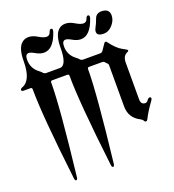

<svg xmlns="http://www.w3.org/2000/svg" viewBox="-159 -830 1046 1152"><g transform="rotate(-20 364.5 -254.0)"><path d="M3.4 0ZM543.9 -598.6Q543.9 -609.9 550.3 -620.6Q563 -643.6 573.5 -673.1Q584 -702.6 617.7 -702.6Q667.5 -702.6 667.5 -658.7Q667.5 -627.4 642.8 -599.4Q618.2 -571.3 586.4 -571.3Q543.9 -571.3 543.9 -598.6ZM15.6 -436Q77.6 -458.5 77.6 -581.1Q77.6 -662.1 109.9 -690.9Q127.4 -707 153.6 -707Q179.7 -707 209.2 -689Q238.8 -670.9 257.8 -670.9Q276.9 -670.9 284.2 -692.9Q289.1 -707 297.4 -707Q306.6 -707 306.6 -696.8Q306.6 -691.4 304.7 -685.5Q271.5 -586.9 211.4 -586.9Q186.5 -586.9 160.9 -601.8Q135.3 -616.7 122.1 -616.7Q99.6 -616.7 99.6 -581.1Q99.6 -525.4 144.5 -492.2Q153.8 -485.4 161.1 -477.1Q169.4 -467.8 180.2 -467.8H267.1Q313 -467.8 313 -581.1Q313 -662.1 345.2 -690.9Q362.8 -707 388.9 -707Q415 -707 444.6 -689Q474.1 -670.9 493.2 -670.9Q512.2 -670.9 519.5 -692.9Q524.4 -707 532.7 -707Q542 -707 542 -696.8Q542 -691.4 540 -685.5Q506.8 -586.9 446.8 -586.9Q421.9 -586.9 396.2 -601.8Q370.6 -616.7 357.4 -616.7Q335 -616.7 335 -581.1Q335 -525.4 379.9 -492.2Q389.2 -485.4 396.5 -477.1Q404.8 -467.8 415.5 -467.8H525.4Q536.1 -467.8 542 -476.6L569.3 -516.6Q573.7 -522.9 578.1 -522.9Q582.5 -522.9 586.4 -517.6Q625.5 -464.8 658.7 -447.8Q689 -432.6 689 -427.5Q689 -422.4 681.6 -419.4Q649.9 -406.7 649.9 -363.3V-128.4Q649.9 -94.7 678.2 -94.7Q688 -94.7 696.3 -106.4Q704.6 -118.2 712.9 -118.2Q721.7 -118.2 721.7 -108.4Q721.7 -104 713.9 -93.3Q676.3 -41.5 655.3 1Q650.9 9.8 643.8 9.8Q636.7 9.8 632.8 1.5Q628.9 -6.8 617.2 -12.7Q550.8 -45.9 550.8 -119.6V-383.3Q550.8 -390.1 546.9 -393.6Q539.1 -400.9 535.2 -405.8Q529.3 -414.6 517.6 -414.6H434.6Q424.3 -414.6 424.3 -403.8Q424.3 -248.5 375 182.1Q373 198.7 365.2 198.7Q357.4 198.7 355.5 182.1Q306.2 -236.8 306.2 -403.8Q306.2 -414.6 295.9 -414.6H199.2Q189 -414.6 189 -403.8Q189 -248.5 139.6 182.1Q137.7 198.7 129.9 198.7Q122.1 198.7 120.1 182.1Q70.8 -236.8 70.8 -403.8Q70.8 -414.6 60.5 -414.6H19Q3.4 -414.6 3.4 -423.1Q3.4 -431.6 15.6 -436Z"/></g></svg>

Font: UnifrakturMaguntia18
Style: Book
Weight: 400
Designer: j. 'mach' wust, Gerrit Ansmann, Georg Duffner, based on a font by Peter Wiegel, original typeface by Carl Albert Fahrenw
Version: Version 2017-03-19